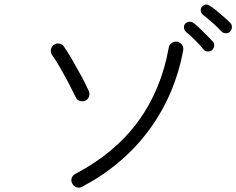

<svg xmlns="http://www.w3.org/2000/svg" viewBox="-20 -850 1049 852"><path d="M344 -21Q333 -15 320 -19Q307 -23 301 -35Q294 -47 298 -59.5Q302 -72 314 -78Q489 -170 592 -310Q695 -450 729 -639Q731 -652 742.5 -659.5Q754 -667 767 -665Q780 -662 787.5 -651.5Q795 -641 793 -627Q756 -428 641 -272.5Q526 -117 344 -21ZM358 -403Q346 -398 333.5 -402.5Q321 -407 316 -419Q302 -448 283.5 -483Q265 -518 246 -551Q227 -584 211 -606Q204 -617 206 -630Q208 -643 219 -651Q230 -659 243.5 -656.5Q257 -654 264 -643Q282 -617 302 -582Q322 -547 341.5 -511.5Q361 -476 374 -446Q379 -434 375 -421.5Q371 -409 358 -403ZM921 -628Q912 -621 901 -621.5Q890 -622 883 -631Q870 -648 846 -671.5Q822 -695 805 -709Q798 -716 796.5 -726.5Q795 -737 802 -745Q810 -753 820.5 -753.5Q831 -754 840 -747Q851 -739 866.5 -724Q882 -709 898 -693Q914 -677 924 -666Q932 -658 930.5 -646.5Q929 -635 921 -628ZM1000 -709Q993 -702 981.5 -702.5Q970 -703 962 -711Q948 -727 923 -749Q898 -771 881 -784Q873 -791 871 -801Q869 -811 876 -820Q893 -838 913 -823Q925 -816 941.5 -802Q958 -788 975 -773.5Q992 -759 1002 -748Q1010 -740 1009 -728.5Q1008 -717 1000 -709Z"/></svg>

Font: Zen Maru Gothic
Style: Regular
Weight: 400
Designer: Yoshimichi Ohira
Foundry: Positype
Version: Version 1.002